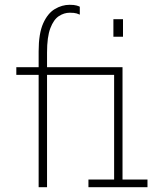

<svg xmlns="http://www.w3.org/2000/svg" viewBox="-20 -780 690 800"><path d="M141 0V-468H48V-500H141V-566Q141 -640.5 160 -682.8Q179 -725 208.8 -742.5Q238.5 -760 270 -760Q289.5 -760 299.2 -757Q309 -754 312.5 -752V-719Q309 -721 299.5 -724Q290 -727 270.5 -727Q247 -727 225.2 -712.8Q203.5 -698.5 189.8 -662.5Q176 -626.5 176 -561V-500H490.5V-32H594.5V0H348.5V-32H455.5V-468H176V0ZM452.5 -700H492.5V-627H452.5Z"/></svg>

Font: Trispace Condensed Thin
Style: Regular
Weight: 100
Width: 3
Designer: Tyler Finck
Foundry: Etcetera Type Company
Version: Version 1.210; ttfautohint (v1.8.3)